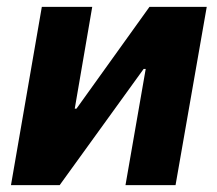

<svg xmlns="http://www.w3.org/2000/svg" viewBox="-20 -540 634 560"><path d="M12 0H154L399 -339H405L346 0H492L583 -520H416L203 -223H198L249 -520H102Z"/></svg>

Font: Fixel Text 20240404
Style: Bold Italic
Weight: 700
Width: 4
Italic angle: -10°
Designer: AlfaBravo + MacPaw
Foundry: Kyrylo Tkachov, Marchela Mozhyna, Serhii Makarenko, Maria Weinstein, Zakhar Kryvoshyya
Version: Version 1.211;Glyphs 3.2 (3225)